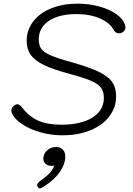

<svg xmlns="http://www.w3.org/2000/svg" viewBox="-20 -730 725 1050"><path d="M45 -111Q42 -119 42 -125Q42 -142 59 -154Q68 -160 75 -160Q86 -160 101 -142Q139 -92 189.5 -70Q240 -48 315 -48Q424 -48 486 -87.5Q548 -127 548 -195Q548 -229 532.5 -250Q517 -271 478 -288Q439 -305 361 -326Q270 -350 220 -374.5Q170 -399 148 -430Q126 -461 126 -507Q126 -566 161.5 -612.5Q197 -659 260.5 -684.5Q324 -710 405 -710Q467 -710 523 -694.5Q579 -679 617 -652Q655 -625 664 -592Q666 -582 666 -579Q666 -561 646 -551Q639 -548 631 -548Q613 -548 604 -563Q582 -605 527 -629Q472 -653 398 -653Q303 -653 247.5 -616Q192 -579 192 -515Q192 -482 205.5 -463Q219 -444 256.5 -427.5Q294 -411 374 -389Q469 -362 520 -337.5Q571 -313 593 -282Q615 -251 615 -204Q615 -142 577.5 -93Q540 -44 473 -17Q406 10 321 10Q260 10 201.5 -6.5Q143 -23 101 -51Q59 -79 45 -111ZM183 282Q183 272 203 257Q267 213 276 175Q271 177 260 177Q242 177 229.5 166Q217 155 217 138Q217 111 237.5 92.5Q258 74 287 74Q310 74 323.5 88Q337 102 337 127Q337 166 309 207.5Q281 249 232 282Q221 290 212 295Q203 300 198 300Q192 300 187 293Q183 285 183 282Z"/></svg>

Font: Kodchasan Light
Style: Italic
Weight: 300
Italic angle: -10°
Version: Version 1.000; ttfautohint (v1.6)